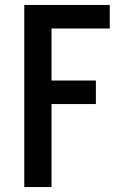

<svg xmlns="http://www.w3.org/2000/svg" viewBox="-20 -755 515 775"><path d="M78 0V-735H423V-640H188V-430H367V-335H188V0Z"/></svg>

Font: Iosevka QP
Style: Bold
Weight: 700
Designer: Belleve Invis
Foundry: Belleve Invis
Version: Version 20.0.0; ttfautohint (v1.8.4)